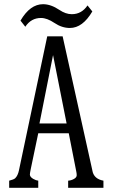

<svg xmlns="http://www.w3.org/2000/svg" viewBox="-20 -899 540 919"><path d="M421.9 -844.2Q375.5 -765.1 314.5 -765.1Q276.4 -765.1 240.7 -789.1Q205.1 -813 176.3 -813Q128.9 -813 101.1 -771L78.1 -800.3Q124 -878.9 186 -878.9Q223.6 -878.9 264.2 -851.6Q294.4 -831.1 323.7 -831.1Q370.6 -831.1 398.9 -873ZM206.1 -725.1H279.8L421.9 -84Q421.9 -84 422.4 -81.1Q429.7 -42.5 475.1 -34.2V0H306.2V-34.2Q320.8 -35.2 334 -42.5Q347.2 -49.8 347.2 -60.5Q347.2 -68.8 344.7 -80.1L309.1 -261.2H163.1L127.9 -93.3Q123 -69.8 123 -64Q123 -51.8 139.6 -42.5Q152.8 -35.2 163.1 -34.2V0H23.9V-34.2Q45.9 -39.6 52.7 -45.9Q65.4 -58.1 70.8 -84ZM233.9 -635.3 168.9 -308.1H298.8Z"/></svg>

Font: BIZ UDMincho
Style: Regular
Weight: 400
Monospace: yes
Designer: TypeBank Co., Ltd.
Foundry: Morisawa Inc.
Version: Version 1.06